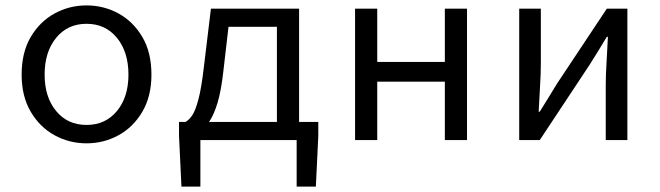

<svg xmlns="http://www.w3.org/2000/svg" viewBox="-20 -518 2440 710"><path d="M300 12Q236 12 181.5 -18Q127 -48 93.5 -105Q60 -162 60 -242Q60 -324 93.5 -381Q127 -438 181.5 -468Q236 -498 300 -498Q364 -498 418.5 -468Q473 -438 506.5 -381Q540 -324 540 -242Q540 -162 506.5 -105Q473 -48 418.5 -18Q364 12 300 12ZM300 -56Q370 -56 412.5 -107.5Q455 -159 455 -242Q455 -326 412.5 -378Q370 -430 300 -430Q230 -430 187.5 -378Q145 -326 145 -242Q145 -159 187.5 -107.5Q230 -56 300 -56Z M806 -255Q798 -183 784.5 -138Q771 -93 753 -67H1004V-419H825ZM651 172 642 -15V-67H666Q680 -75 691.5 -92.5Q703 -110 714 -151.5Q725 -193 734 -271L760 -486H1086V-67H1157V-15L1148 172H1077V0H721V172Z M1293 0V-486H1375V-289H1625V-486H1707V0H1625V-216H1375V0Z M1900 0V-486H1980V-284Q1980 -245 1977 -198.5Q1974 -152 1972 -105H1976Q1990 -128 2008.5 -157.5Q2027 -187 2040 -209L2224 -486H2300V0H2220V-202Q2220 -241 2223 -288Q2226 -335 2228 -382H2224Q2211 -360 2192.5 -330Q2174 -300 2160 -278L1976 0Z"/></svg>

Font: SauceCodePro NFM
Style: Regular
Weight: 400
Monospace: yes
Designer: Paul D. Hunt, Teo Tuominen
Foundry: Adobe
Version: Version 2.042;hotconv 1.1.0;makeotfexe 2.6.0;Nerd Fonts 3.3.